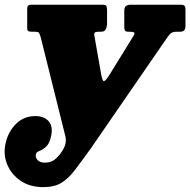

<svg xmlns="http://www.w3.org/2000/svg" viewBox="-35 -770 801 808"><path d="M-11.5 -167Q-1 -215 32 -248.2Q65 -281.5 113.5 -281.5Q151 -281.5 170 -259.5Q189 -237.5 180 -197Q173 -165 158.5 -152.2Q144 -139.5 131 -134.8Q118 -130 116 -121Q113 -107.5 123 -96.5Q133 -85.5 154 -85.5Q182 -85.5 200.2 -102.5Q218.5 -119.5 230.5 -141Q248 -169.5 239 -201L136.5 -612.5Q132 -627 129 -631.8Q126 -636.5 109.5 -636.5H98.5Q88.5 -636.5 84 -639.2Q79.5 -642 79.5 -652.5V-734Q79.5 -750 94 -750H398Q410 -750 412.8 -744.5Q415.5 -739 415.5 -727V-666Q413.5 -651.5 408.5 -644Q403.5 -636.5 389.5 -636.5H380.5Q369 -636.5 364.8 -633.5Q360.5 -630.5 362 -620.5L391 -456Q396.5 -425.5 404 -429Q411.5 -432.5 425 -454L526.5 -618.5Q534 -630.5 529.2 -633.5Q524.5 -636.5 509 -636.5H502Q488 -636.5 488 -654V-726Q488 -750 513.5 -750H729Q745.5 -750 745.5 -732V-660.5Q745.5 -636.5 724 -636.5H709Q689.5 -636.5 681.5 -627.8Q673.5 -619 664.5 -606L348 -146.5Q308 -91 280.2 -54.5Q252.5 -18 222.8 -0.2Q193 17.5 147.5 17.5Q91 17.5 51.8 -9.2Q12.5 -36 -4.8 -78.2Q-22 -120.5 -11.5 -167Z"/></svg>

Font: Besley* Condensed Heavy
Style: Italic
Weight: 800
Width: 3
Italic angle: -13°
Designer: Owen Earl
Foundry: indestructible type*
Version: Version 3.000; ttfautohint (v1.8.3)